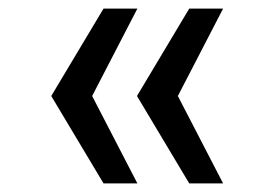

<svg xmlns="http://www.w3.org/2000/svg" viewBox="-20 -534 640 448"><path d="M221.6 -106H300.6L195 -310L300.6 -514H221.6L99.6 -310ZM421.6 -106H500.6L395 -310L500.6 -514H421.6L299.6 -310Z"/></svg>

Font: CommitMonoV142 ExtLt
Style: Regular
Weight: 200
Monospace: yes
Designer: Eigil Nikolajsen
Foundry: Eigil Nikolajsen
Version: Version 1.142